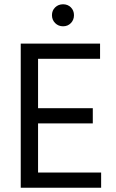

<svg xmlns="http://www.w3.org/2000/svg" viewBox="-20 -878 541 898"><path d="M311.5 -770Q297 -755 275 -755Q253 -755 238 -770Q223 -785 223 -807Q223 -829 238 -843.5Q253 -858 275 -858Q297 -858 311.5 -843.5Q326 -829 326 -807Q326 -785 311.5 -770ZM158 -71H453V0H77V-674H448V-603H158V-372H414V-301H158Z"/></svg>

Font: Hind Regular
Style: Regular
Weight: 400
Designer: Manushi Parikh, Satya Rajpurohit
Foundry: Indian Type Foundry
Version: Version 1.201;PS 1.0;hotconv 1.0.78;makeotf.lib2.5.61930; tt